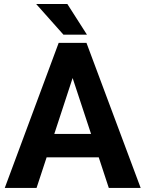

<svg xmlns="http://www.w3.org/2000/svg" viewBox="-20 -921 712 941"><path d="M513.2 0 463.9 -149.9H208.5L159.2 0H3.4L267.6 -710.9H403.8L669.4 0ZM246.1 -264.6H426.3L335.9 -538.6ZM310.1 -901.4 406.2 -751H291L157.2 -901.4Z"/></svg>

Font: Vazirmatn UI
Style: Bold
Weight: 700
Designer: Saber Rastikerdar
Foundry: Saber Rastikerdar
Version: Version 33.003